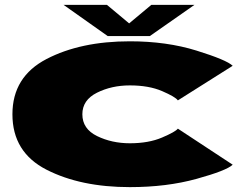

<svg xmlns="http://www.w3.org/2000/svg" viewBox="-20 -761 1030 788"><path d="M513 7Q664 7 787 -27Q910 -61 935 -85L710 -233Q700 -220 645 -196.5Q590 -173 513 -173Q439 -173 378.5 -202.5Q318 -232 318 -292Q318 -350.5 378 -380.5Q438 -410.5 513 -410.5Q591 -410.5 645.5 -387Q700 -363.5 710 -349L935 -491Q910 -515 787 -553.2Q664 -591.5 513 -591.5Q311 -591.5 171 -518.8Q31 -446 31 -292Q31 -136 171 -64.5Q311 7 513 7ZM422 -613H595L778 -741H601L510 -665L419 -741H241Z"/></svg>

Font: Anybody ExtraExpanded Black
Style: Regular
Weight: 900
Width: 8
Version: Version 1.113;gftools[0.9.25]